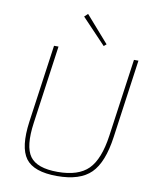

<svg xmlns="http://www.w3.org/2000/svg" viewBox="-97 -969 861 1055"><g transform="rotate(10 333.5 -441.5)"><path d="M437 -748 423 -736 289 -877 308 -895ZM625 -690 564 -254Q544 -109 483 -48.5Q422 12 294 12Q164 12 118.5 -49.5Q73 -111 93 -256L154 -690H179L118 -254Q99 -120 138.5 -65.5Q178 -11 293 -11Q409 -11 464.5 -66.5Q520 -122 539 -256L600 -690Z"/></g></svg>

Font: Exo 2.0 Thin
Style: Italic
Weight: 250
Italic angle: -8°
Designer: Natanael Gama
Version: Version 1.001;PS 001.001;hotconv 1.0.70;makeotf.lib2.5.58329